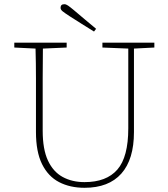

<svg xmlns="http://www.w3.org/2000/svg" viewBox="-20 -879 801 913"><path d="M467 -653V-676H714V-653L617 -648V-251Q617 -121 557 -53.5Q497 14 382 14Q313 14 261 -13Q209 -40 180 -98.5Q151 -157 151 -251V-361Q151 -433 151 -505Q151 -577 149 -648L48 -653V-676H297V-653L184 -648Q183 -578 183 -506.5Q183 -435 183 -361V-257Q183 -169 208 -115.5Q233 -62 278 -37.5Q323 -13 382 -13Q486 -13 538 -72.5Q590 -132 590 -269V-648ZM437 -742 427 -729Q398 -747 368.5 -765.5Q339 -784 311 -802Q288 -817 278 -825Q268 -833 268 -842Q268 -859 286 -859Q294 -859 303.5 -852.5Q313 -846 331 -831Q356 -810 382.5 -787.5Q409 -765 437 -742Z"/></svg>

Font: Source Serif 4 SmText ExtraLight
Style: Regular
Weight: 200
Designer: Frank Grießhammer
Foundry: Adobe
Version: Version 4.005;hotconv 1.1.0;makeotfexe 2.6.0